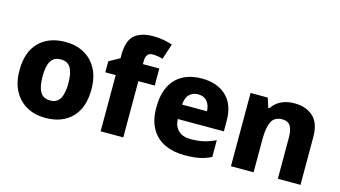

<svg xmlns="http://www.w3.org/2000/svg" viewBox="-86 -1074 2468 1392"><g transform="rotate(15 1148.5 -377.5)"><path d="M584 -276Q584 -138 511.5 -64Q439 10 313 10Q234 10 173.5 -23.5Q113 -57 78.5 -120.5Q44 -184 44 -276Q44 -413 116.5 -486.5Q189 -560 316 -560Q394 -560 454.5 -527Q515 -494 549.5 -430.5Q584 -367 584 -276ZM217 -276Q217 -200 239.5 -160.5Q262 -121 315 -121Q366 -121 388.5 -160.5Q411 -200 411 -276Q411 -352 388.5 -390.5Q366 -429 314 -429Q262 -429 239.5 -390.5Q217 -352 217 -276Z M1020 -422H897V0H727V-422H649V-505L729 -549V-573Q729 -679 777 -722Q825 -765 919 -765Q962 -765 997.5 -758Q1033 -751 1063 -741L1024 -624Q1008 -629 989 -632.5Q970 -636 948 -636Q897 -636 897 -574V-550H1020Z M1337 -560Q1454 -560 1522 -496Q1590 -432 1590 -309V-231H1244Q1246 -177 1278.5 -145.5Q1311 -114 1372 -114Q1424 -114 1467.5 -124Q1511 -134 1557 -156V-30Q1516 -9 1470.5 0.5Q1425 10 1357 10Q1274 10 1209.5 -20Q1145 -50 1108.5 -112.5Q1072 -175 1072 -271Q1072 -369 1105 -433Q1138 -497 1198 -528.5Q1258 -560 1337 -560ZM1341 -442Q1302 -442 1276.5 -417.5Q1251 -393 1247 -340H1434Q1433 -383 1410 -412.5Q1387 -442 1341 -442Z M2033 -560Q2120 -560 2173.5 -512Q2227 -464 2227 -358V0H2057V-311Q2057 -367 2038.5 -396Q2020 -425 1980 -425Q1918 -425 1896.5 -379.5Q1875 -334 1875 -250V0H1705V-550H1834L1857 -478H1865Q1891 -519 1934.5 -539.5Q1978 -560 2033 -560Z"/></g></svg>

Font: Noto Sans Thaana ExtraBold
Style: Regular
Weight: 800
Designer: David Williams
Foundry: Google Inc.
Version: Version 3.001; ttfautohint (v1.8.4.7-5d5b)